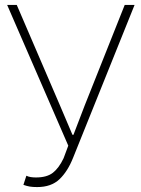

<svg xmlns="http://www.w3.org/2000/svg" viewBox="-20 -746 572 779"><path d="M131 13Q113 13 101 11Q89 9 75 4L87 -33Q95 -29 105 -27.5Q115 -26 126 -26Q170 -26 194.5 -45Q219 -64 238 -104L257 -155L9 -726H48L223 -319L274 -199H278L324 -319L486 -726H526L277 -107Q255 -51 221.5 -19Q188 13 131 13Z"/></svg>

Font: Noto Sans TC
Style: Regular
Weight: 100
Designer: Ryoko NISHIZUKA 西塚涼子 (kana, bopomofo & ideographs); Paul D. Hunt (Latin, Greek & Cyrillic); Sandoll Communications 산돌커뮤니
Foundry: Adobe
Version: Version 2.004;hotconv 1.0.118;makeotfexe 2.5.65603